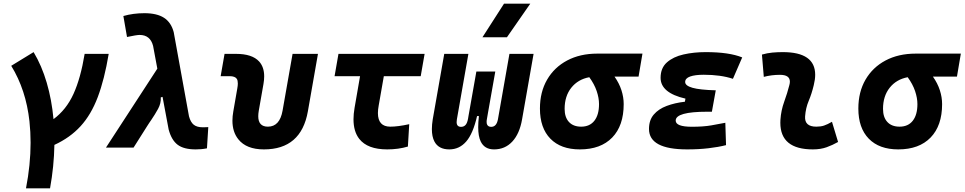

<svg xmlns="http://www.w3.org/2000/svg" viewBox="-20 -815 5325 1060"><path d="M123.5 224.6Q148.9 94.2 148.9 -26.9Q148.9 -87.4 142.6 -145.5Q123.5 -319.3 42 -451.7L165.5 -527.3Q210.4 -452.6 238 -358.4Q265.6 -264.2 275.4 -157.2Q346.2 -209.5 385.7 -296.4Q425.3 -383.3 447.3 -517.6H580.1Q556.6 -376.5 519.8 -279.1Q482.9 -181.6 424.8 -118.2Q366.7 -54.7 280.3 -15.1Q278.3 103 256.3 224.6Z M1060.1 9.8Q994.6 9.8 960.7 -15.9Q926.8 -41.5 911.1 -100.1L877.4 -280.3L867.7 -277.3Q869.6 -244.6 852.5 -213.6Q835.4 -182.6 815.4 -153.3Q809.6 -145 804.2 -137Q798.8 -128.9 793.9 -121.1L717.3 0H564.9L848.6 -436L825.2 -561.5Q809.6 -622.1 751 -622.1Q734.4 -622.1 681.2 -610.8L661.1 -726.6Q715.8 -742.2 777.3 -742.2Q846.2 -742.2 885.5 -716.8Q924.8 -691.4 939 -637.7L1023.4 -172.9Q1032.2 -140.1 1049.8 -126.2Q1067.4 -112.3 1099.1 -112.3Q1104 -112.3 1111.1 -112.5Q1118.2 -112.8 1129.9 -113.3L1122.6 3.9Q1105.5 7.3 1090.8 8.5Q1076.2 9.8 1060.1 9.8Z M1437 9.8Q1340.3 9.8 1295.9 -45.9Q1263.2 -86.4 1263.2 -148.9Q1263.2 -172.9 1268.1 -200.2L1290 -326.2Q1293 -342.3 1293 -354Q1293 -370.6 1287.6 -379.4Q1277.8 -394.5 1247.6 -394.5H1198.2L1219.7 -517.6H1283.2Q1372.1 -517.6 1410.6 -475.6Q1438.5 -444.8 1438.5 -393.6Q1438.5 -374 1434.6 -351.6L1408.7 -204.1Q1405.8 -187 1405.8 -173.3Q1405.8 -115.7 1459 -115.7Q1524.4 -115.7 1540 -204.1L1595.2 -517.6H1735.4L1679.7 -200.2Q1642.6 9.8 1437 9.8Z M2117.7 9.8Q2008.8 9.8 1963.4 -48.3Q1931.6 -88.9 1931.6 -156.7Q1931.6 -185.5 1937.5 -219.7L1967.8 -394.5H1827.1L1848.6 -517.6H2324.2L2302.7 -394.5H2099.1L2070.8 -232.9Q2066.4 -209.5 2066.4 -190.9Q2066.4 -115.7 2134.8 -115.7Q2176.8 -115.7 2239.3 -129.4L2231.9 -5.9Q2179.2 9.8 2117.7 9.8Z M2707.5 9.8Q2654.8 9.8 2633.8 -34.2Q2620.1 -62.5 2620.1 -112.8Q2620.1 -140.1 2624 -174.3H2613.8Q2591.8 -77.6 2554 -33.9Q2516.1 9.8 2460.4 9.8Q2401.4 9.8 2378.4 -33.7Q2364.3 -60.5 2364.3 -102.1Q2364.3 -126.5 2369.1 -156.2L2432.6 -517.6H2565.9L2502.4 -156.2Q2501 -147.9 2501 -141.1Q2501 -114.7 2525.4 -114.7Q2540.5 -114.7 2550 -125Q2559.6 -135.3 2564 -159.7L2566.4 -174.3L2609.9 -419.9H2714.4L2674.3 -193.4L2668.5 -159.7Q2666.5 -149.9 2666.5 -142.1Q2666.5 -130.9 2670.4 -125Q2676.8 -114.7 2691.9 -114.7Q2721.2 -114.7 2729 -156.2L2792.5 -517.6H2925.8L2862.3 -156.2Q2848.6 -76.7 2808.3 -33.4Q2768.1 9.8 2707.5 9.8ZM2643.6 -609.4 2762.7 -794.9H2907.7L2778.8 -609.4Z M3181.2 9.8Q3076.2 9.8 3018.6 -49.3Q2960.9 -108.4 2960.9 -215.8Q2960.9 -307.1 3000.5 -375.2Q3040 -443.4 3111.3 -481.2Q3182.6 -519 3277.8 -519H3526.9L3505.4 -392.1H3372.6Q3398.4 -355.5 3410.9 -316.9Q3423.3 -278.3 3423.3 -240.2Q3423.3 -121.1 3359.9 -55.7Q3296.4 9.8 3181.2 9.8ZM3233.4 -388.7Q3170.9 -377 3134 -330.6Q3097.2 -284.2 3097.2 -213.9Q3097.2 -167.5 3121.1 -141.6Q3145 -115.7 3188.5 -115.7Q3235.8 -115.7 3261.5 -148.4Q3287.1 -181.2 3287.1 -240.2Q3287.1 -273.9 3274.2 -312.3Q3261.2 -350.6 3233.4 -388.7Z M3773.9 9.8Q3563 9.8 3563 -103Q3563 -151.9 3589.4 -182.6Q3615.7 -213.4 3660.6 -230.2Q3705.6 -247.1 3761.2 -253.4L3764.2 -270.5Q3627 -302.2 3627 -385.3Q3627 -439.5 3661.9 -470.5Q3696.8 -501.5 3753.7 -514.4Q3810.5 -527.3 3876.5 -527.3Q4005.4 -527.3 4077.6 -498L4026.4 -379.9Q3959 -402.3 3865.2 -402.3Q3817.4 -402.3 3790 -392.6Q3762.7 -382.8 3762.7 -362.3Q3762.7 -341.8 3803 -330.3Q3843.3 -318.8 3931.6 -316.4L3910.2 -198.2H3884.8Q3710.4 -198.2 3710.4 -149.4Q3710.4 -115.2 3799.8 -115.2Q3863.3 -115.2 3906.7 -122.8Q3950.2 -130.4 3984.4 -137.2L3988.3 -13.7Q3945.8 -2.9 3891.8 3.4Q3837.9 9.8 3773.9 9.8Z M4573.2 -142.6 4606.9 -31.2Q4577.1 -14.2 4543.9 -2.2Q4510.7 9.8 4467.8 9.8Q4288.1 9.8 4288.1 -137.2Q4288.1 -145 4288.6 -153.3Q4292 -205.6 4309.6 -253.9Q4327.1 -302.2 4337.9 -345.2Q4340.8 -355.5 4340.8 -364.3Q4340.8 -401.9 4286.1 -401.9Q4239.7 -401.9 4196.8 -390.6L4186.5 -513.7Q4215.3 -522 4244.1 -524.7Q4272.9 -527.3 4301.8 -527.3Q4480.5 -527.3 4480.5 -402.3Q4480.5 -376.5 4472.7 -345.2Q4461.4 -297.4 4444.8 -258.3Q4428.2 -219.2 4424.8 -172.4Q4420.9 -115.7 4486.8 -115.7Q4511.2 -115.7 4529.5 -121.8Q4547.9 -127.9 4573.2 -142.6Z M4939 9.8Q4834 9.8 4776.4 -49.3Q4718.8 -108.4 4718.8 -215.8Q4718.8 -307.1 4758.3 -375.2Q4797.9 -443.4 4869.1 -481.2Q4940.4 -519 5035.6 -519H5284.7L5263.2 -392.1H5130.4Q5156.2 -355.5 5168.7 -316.9Q5181.2 -278.3 5181.2 -240.2Q5181.2 -121.1 5117.7 -55.7Q5054.2 9.8 4939 9.8ZM4991.2 -388.7Q4928.7 -377 4891.8 -330.6Q4855 -284.2 4855 -213.9Q4855 -167.5 4878.9 -141.6Q4902.8 -115.7 4946.3 -115.7Q4993.7 -115.7 5019.3 -148.4Q5044.9 -181.2 5044.9 -240.2Q5044.9 -273.9 5032 -312.3Q5019 -350.6 4991.2 -388.7Z"/></svg>

Font: CaskaydiaCove NFP
Style: Bold Italic
Weight: 700
Italic angle: -10°
Designer: Aaron Bell
Foundry: Saja Typeworks
Version: Version 2111.001; VTT 6.35;Nerd Fonts 3.1.1